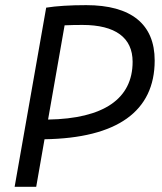

<svg xmlns="http://www.w3.org/2000/svg" viewBox="-20 -723 626 743"><path d="M36.6 0H120.1L152.3 -184.1C433.1 -188.5 578.6 -292 578.6 -488.8C578.6 -629.4 487.8 -703.1 313.5 -703.1C251 -703.1 197.8 -699.7 158.7 -693.4ZM166 -260.3 230 -625C251.5 -626 274.4 -626.5 298.8 -626.5C426.8 -626.5 493.2 -577.1 493.2 -483.9C493.2 -340.8 381.3 -263.7 166 -260.3Z"/></svg>

Font: Cascadia Code PL SemiLight
Style: Italic
Weight: 350
Italic angle: -10°
Monospace: yes
Designer: Aaron Bell
Foundry: Saja Typeworks
Version: Version 2404.023